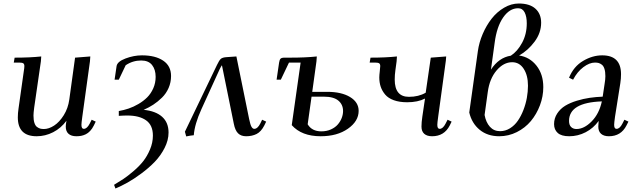

<svg xmlns="http://www.w3.org/2000/svg" viewBox="-20 -766 3603 1089"><path d="M58.1 -411.1 63 -439Q150.4 -439 213.9 -445.8L211.9 -418L173.8 -154.8Q169.9 -124.5 169.9 -110.8Q169.9 -85.9 175 -69.6Q180.2 -53.2 189.7 -46.1Q199.2 -39.1 208 -36.6Q216.8 -34.2 229 -34.2Q256.8 -34.2 286.9 -53.7Q316.9 -73.2 341.6 -112.5Q366.2 -151.9 373 -201.2L405.8 -439L492.2 -445.8L490.2 -418L446.8 -104Q441.9 -68.8 441.9 -58.1Q441.9 -35.2 455.1 -35.2Q473.6 -35.2 488.8 -64.9L500 -86.9L522.9 -76.2L512.2 -54.2Q502.9 -35.6 491.2 -23.2Q479.5 -10.7 466.3 -4.4Q453.1 2 440.4 4.4Q427.7 6.8 413.1 6.8Q384.3 6.8 368.7 -7.1Q353 -21 353 -47.9Q353 -58.6 356.9 -81.1Q326.2 -39.1 281.5 -16.1Q236.8 6.8 188 6.8Q81.1 6.8 81.1 -100.1Q81.1 -124.5 85 -149.9L115.2 -363.8Q118.2 -380.9 118.2 -391.1Q118.2 -402.8 111.8 -407Q105.5 -411.1 87.9 -411.1Z M627 282.2Q656.2 264.6 680.2 248.8Q704.1 232.9 737.3 204.6Q770.5 176.3 792.7 147.9Q814.9 119.6 831.1 81.1Q847.2 42.5 847.2 2.9Q847.2 -56.2 808.6 -83.5Q770 -110.8 702.1 -110.8Q680.2 -110.8 653.8 -108.9V-136.2Q682.1 -141.1 709.7 -150.4Q737.3 -159.7 765.6 -176.3Q793.9 -192.9 814.9 -213.9Q835.9 -234.9 849.4 -265.1Q862.8 -295.4 862.8 -330.1Q862.8 -371.6 842.5 -397.2Q822.3 -422.9 780.8 -422.9Q732.9 -422.9 692.9 -396L653.8 -314H629.9L641.1 -390.1Q644.5 -416.5 691.9 -434.3Q739.3 -452.1 785.2 -452.1Q860.8 -452.1 905.5 -422.1Q950.2 -392.1 950.2 -335Q950.2 -298.8 936.3 -267.1Q922.4 -235.4 898.7 -212.2Q875 -189 849.6 -172.4Q824.2 -155.8 794.9 -143.1Q863.3 -136.2 899.7 -103.5Q936 -70.8 936 -14.2Q936 29.3 913.6 73.2Q891.1 117.2 857.7 151.9Q824.2 186.5 781.7 218Q739.3 249.5 702.9 269.8Q666.5 290 634.8 303.2Z M1028.8 -19 1210.9 -397.9Q1223.1 -423.8 1232.4 -432.1Q1241.7 -440.4 1265.1 -441.9L1320.8 -445.8L1393.1 -90.8Q1399.9 -57.6 1406.7 -46.4Q1413.6 -35.2 1421.9 -35.2Q1440.9 -35.2 1456.1 -64.9L1466.8 -86.9L1489.7 -76.2L1479 -54.2Q1460.9 -19 1435.3 -6.1Q1409.7 6.8 1376 6.8Q1347.2 6.8 1330.3 -9.8Q1313.5 -26.4 1306.2 -64L1238.8 -396Q1234.4 -390.6 1226.1 -374L1122.1 -146Q1084 -62 1079.1 1Q1061 2.4 1036.1 7.8Z M1548.8 -314 1563 -411.1Q1565.4 -427.2 1571.3 -433.1Q1577.1 -439 1593.8 -439H1625Q1713.9 -439 1776.9 -445.8L1774.9 -418L1751 -245.1H1835.9Q1917 -245.1 1965.6 -215.6Q2014.2 -186 2014.2 -137.2Q2014.2 -78.6 1953.4 -35.9Q1892.6 6.8 1798.8 6.8Q1690.9 6.8 1634.8 -56.2L1685.1 -411.1H1619.1L1572.8 -314ZM1725.1 -61Q1749 -21 1802.7 -21Q1833 -21 1857.2 -32Q1881.3 -43 1896 -60.1Q1910.6 -77.1 1918.2 -96.9Q1925.8 -116.7 1925.8 -136.2Q1925.8 -172.9 1899.2 -195.3Q1872.6 -217.8 1815.9 -217.8H1747.1Z M2076.7 -411.1 2081.5 -439Q2168 -439 2231.4 -445.8L2229.5 -418L2222.7 -368.2Q2218.8 -341.3 2218.8 -314.9Q2218.8 -216.8 2299.3 -216.8Q2354.5 -216.8 2394.5 -240.2L2423.3 -439L2510.7 -445.8L2508.8 -421.9L2465.3 -104Q2460.4 -68.8 2460.4 -58.1Q2460.4 -35.2 2473.6 -35.2Q2492.2 -35.2 2507.3 -64.9L2518.6 -86.9L2541.5 -76.2L2530.8 -54.2Q2499.5 6.8 2430.7 6.8Q2401.9 6.8 2386.2 -7.1Q2370.6 -21 2370.6 -47.9Q2370.6 -71.8 2375.5 -105L2390.6 -207Q2349.6 -186 2289.6 -186Q2245.6 -186 2213.9 -197.5Q2182.1 -209 2164.8 -229.5Q2147.5 -250 2139.4 -273.9Q2131.3 -297.9 2131.3 -327.1Q2131.3 -338.9 2134 -361.6Q2136.7 -384.3 2136.7 -391.1Q2136.7 -402.8 2130.4 -407Q2124 -411.1 2106.4 -411.1Z M2641.6 -127.9 2690.4 -476.1Q2697.3 -525.4 2718 -573.7Q2738.8 -622.1 2768.8 -660.4Q2798.8 -698.7 2839.4 -722.4Q2879.9 -746.1 2922.4 -746.1Q2984.4 -746.1 3016.8 -716.8Q3049.3 -687.5 3049.3 -637.2Q3049.3 -579.6 3012 -529.5Q2974.6 -479.5 2924.3 -451.2Q2984.4 -442.4 3022.9 -393.6Q3061.5 -344.7 3061.5 -272Q3061.5 -219.2 3042.5 -168.7Q3023.4 -118.2 2991 -79.3Q2958.5 -40.5 2911.4 -16.8Q2864.3 6.8 2811.5 6.8Q2745.1 6.8 2700.4 -30Q2655.8 -66.9 2641.6 -127.9ZM2728.5 -113.8Q2736.3 -71.8 2758.8 -46.9Q2781.2 -22 2816.4 -22Q2846.2 -22 2872.6 -38.3Q2898.9 -54.7 2917.2 -81.3Q2935.5 -107.9 2948.7 -141.8Q2961.9 -175.8 2968.3 -211.2Q2974.6 -246.6 2974.6 -279.8Q2974.6 -338.4 2950.4 -375.7Q2926.3 -413.1 2884.8 -413.1Q2836.4 -413.1 2796.6 -366.5Q2756.8 -319.8 2746.6 -244.1ZM2764.6 -371.1Q2809.1 -439.5 2877.4 -450.2Q2914.6 -474.1 2941.2 -523.2Q2967.8 -572.3 2967.8 -633.8Q2967.8 -671.9 2955.8 -695.6Q2943.8 -719.2 2918.5 -719.2Q2870.1 -719.2 2833.7 -666.7Q2797.4 -614.3 2785.6 -522.9Z M3122.6 -62Q3122.6 -95.2 3140.4 -122.3Q3158.2 -149.4 3186 -166.3Q3213.9 -183.1 3251.5 -194.6Q3289.1 -206.1 3325 -211.2Q3360.8 -216.3 3398.4 -217.8L3409.2 -290Q3413.6 -315.4 3413.6 -334Q3413.6 -358.9 3408.4 -375.2Q3403.3 -391.6 3393.8 -398.9Q3384.3 -406.2 3375.5 -408.7Q3366.7 -411.1 3354.5 -411.1Q3323.2 -411.1 3288.6 -385Q3253.9 -358.9 3230.5 -314L3207.5 -325.2Q3233.4 -388.7 3286.9 -420.4Q3340.3 -452.1 3395.5 -452.1Q3502.4 -452.1 3502.4 -345.2Q3502.4 -320.3 3498.5 -294.9L3468.3 -104Q3463.4 -68.8 3463.4 -58.1Q3463.4 -35.2 3476.6 -35.2Q3495.1 -35.2 3510.3 -64.9L3521.5 -86.9L3544.4 -76.2L3533.2 -54.2Q3502 6.8 3433.6 6.8Q3404.8 6.8 3389.2 -7.1Q3373.5 -21 3373.5 -47.9Q3373.5 -60.5 3375.5 -80.1Q3346.2 -39.1 3302 -16.1Q3257.8 6.8 3208.5 6.8Q3164.1 6.8 3143.3 -12Q3122.6 -30.8 3122.6 -62ZM3207.5 -80.1Q3207.5 -57.1 3219.2 -45.7Q3231 -34.2 3249.5 -34.2Q3293 -34.2 3335.7 -77.4Q3378.4 -120.6 3393.6 -190.9Q3207.5 -184.6 3207.5 -80.1Z"/></svg>

Font: Dihjauti
Style: Bold Italic
Weight: 700
Italic angle: -9°
Designer: T. Christopher White
Version: Version 3.0.0